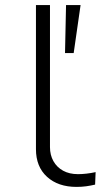

<svg xmlns="http://www.w3.org/2000/svg" viewBox="-20 -725 404 753"><path d="M280 8Q208 8 164.5 -31.5Q121 -71 121 -140V-705H176V-148Q176 -117 189.5 -93Q203 -69 227.5 -55.5Q252 -42 286 -42Q301 -42 319 -44Q337 -46 355 -50L353 -1Q336 3 318.5 5.5Q301 8 280 8ZM235 -517 239 -705H296L269 -517Z"/></svg>

Font: Nunito Sans 7pt Expanded ExtraLight
Style: Regular
Weight: 250
Width: 7
Designer: Vernon Adams
Foundry: Vernon Adams
Version: Version 3.101;gftools[0.9.27]